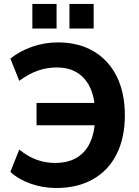

<svg xmlns="http://www.w3.org/2000/svg" viewBox="-20 -945 706 976"><path d="M32.7 -71.5 77.9 -184.6Q121.6 -149.4 166.1 -133.1Q210.7 -116.7 260.5 -116.7Q355 -116.7 407.1 -173.3Q459.2 -230 463.9 -343.5L504.2 -308.3H165.8V-421.9H502.4L463.1 -386Q458.3 -490.2 407.8 -546.1Q357.4 -602.1 269 -602.1Q219 -602.1 173 -586.1Q127 -570.1 77.9 -534.2L32.7 -647.2Q80.1 -685.3 143.4 -707.4Q206.8 -729.5 274.4 -729.5Q379.2 -729.5 455.7 -684.4Q532.2 -639.4 573.5 -556.2Q614.7 -472.9 614.7 -359.4Q614.7 -245.6 573.4 -162.4Q532 -79.1 453.1 -34.2Q374.3 10.7 266.4 10.7Q197.8 10.7 135.5 -11.4Q73.2 -33.4 32.7 -71.5ZM333 -925H456.1V-800H333ZM144.5 -925H267.6V-800H144.5Z"/></svg>

Font: Min Sans VF VF
Style: Regular
Weight: 400
Designer: Jinseong-Kim, NotoSansCJK, Nunito
Foundry: Jinseong-Kim
Version: Version 1.420;Glyphs 3.1.2 (3151)